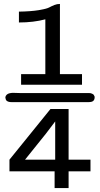

<svg xmlns="http://www.w3.org/2000/svg" viewBox="-20 -787 509 974"><path d="M7 -294Q9 -302 14.5 -307Q20 -312 29 -314Q38 -316 45 -316Q52 -316 64 -315.5Q76 -315 80 -315H431Q441 -315 447.5 -311.5Q454 -308 455.5 -306Q457 -304 460 -297Q461 -284 454.5 -276.5Q448 -269 430 -269H38Q30 -269 24.5 -270.5Q19 -272 16 -274Q13 -276 11 -279.5Q9 -283 8.5 -285Q8 -287 8 -290ZM28 23 236 -234H328V23H439V82H328V167H257V82H28ZM76 -673V-728Q137 -729 176.5 -735.5Q216 -742 229 -749Q242 -756 255.5 -761.5Q269 -767 284 -767V-411H396V-357H87V-411H210V-689Q150 -673 76 -673ZM107 23H260V-171L213 -109Z"/></svg>

Font: Coval
Style: ExtraLight
Weight: 250
Foundry: Context Ltd
Version: Version 001.000